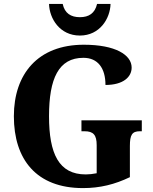

<svg xmlns="http://www.w3.org/2000/svg" viewBox="-20 -953 782 983"><path d="M389 -771C491 -771 544 -858 546 -933H477C466 -885 435 -865 389 -865C343 -865 311 -885 301 -933H231C233 -858 286 -771 389 -771ZM405 10C492 10 568 -9 645 -46V-206C645 -262 656 -281 696 -281H706V-337H397V-281H413C458 -281 475 -262 475 -210V-66C455 -62 436 -60 419 -60C281 -60 231 -166 231 -358C231 -551 280 -657 407 -657C481 -657 520 -604 520 -518C611 -518 654 -559 654 -607C654 -672 571 -724 409 -724C174 -724 51 -574 51 -358C51 -137 166 10 405 10Z"/></svg>

Font: Noto Serif Tamil SemiCondensed ExtraBold
Style: Italic
Weight: 800
Width: 4
Italic angle: -12°
Designer: Indian Type Foundry, Tom Grace, and the Monotype Design Team
Foundry: Monotype Imaging Inc.
Version: Version 2.003